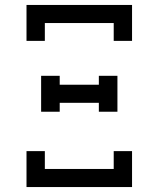

<svg xmlns="http://www.w3.org/2000/svg" viewBox="-20 -755 640 775"><path d="M87 -590V-735H513V-590H439V-662H161V-590ZM146 -304V-449H221V-413H379V-449H454V-304H379V-340H221V-304ZM87 0V-145H161V-73H439V-145H513V0Z"/></svg>

Font: Iosevka HT Extended
Style: Regular
Weight: 400
Width: 7
Monospace: yes
Designer: Belleve Invis
Foundry: Belleve Invis
Version: Version 32.3.0; ttfautohint (v1.8.4)